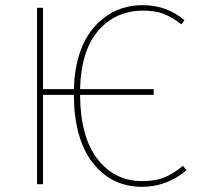

<svg xmlns="http://www.w3.org/2000/svg" viewBox="-20 -711 766 741"><path d="M686 -71 700 -54Q624 10 528 10Q411 10 338.5 -82Q266 -174 265 -345H146V0H123V-681H146V-367H265Q270 -523 344 -607Q418 -691 531 -691Q624 -691 692 -633L680 -617Q644 -645 611.5 -657.5Q579 -670 533 -670Q427 -670 360 -593.5Q293 -517 289 -367H573V-345H289Q290 -183 356 -97.5Q422 -12 529 -12Q581 -12 616 -27Q651 -42 686 -71Z"/></svg>

Font: FiraGO Thin
Style: Regular
Weight: 100
Designer: bBox Type
Foundry: bBox Type GmbH
Version: Version 1.001;PS 001.001;hotconv 1.0.88;makeotf.lib2.5.64775